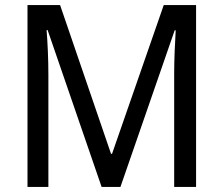

<svg xmlns="http://www.w3.org/2000/svg" viewBox="-20 -734 878 754"><path d="M379 0H453L666 -615H670C667 -564 664 -500 664 -445V0H750V-714H623L420 -130H416L216 -714H88V0H170V-442C170 -500 167 -566 163 -616H167Z"/></svg>

Font: Noto Sans Thai Looped SemiCondensed
Style: Regular
Weight: 400
Width: 4
Designer: Sasikarn Vongin, Ben Mitchell
Foundry: The Fontpad Ltd
Version: Version 1.001